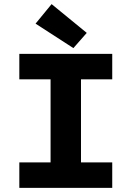

<svg xmlns="http://www.w3.org/2000/svg" viewBox="-20 -914 640 934"><path d="M74 0V-124H226V-528H74V-652H526V-528H374V-124H526V0ZM337 -680 153 -799 231 -894 402 -754Z"/></svg>

Font: Source Code Pro ExtraLight
Style: Bold
Weight: 700
Monospace: yes
Version: Version 1.018;hotconv 1.0.116;makeotfexe 2.5.65601